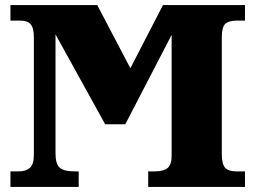

<svg xmlns="http://www.w3.org/2000/svg" viewBox="-20 -734 1002 754"><path d="M21 0V-61H54Q82 -61 97.5 -75Q113 -89 113 -126V-587Q113 -624 100.5 -638.5Q88 -653 60 -653H21V-714H362L492 -466L620 -714H942V-653H910Q879 -653 865 -640.5Q851 -628 851 -588V-131Q851 -91 863.5 -76Q876 -61 909 -61H942V0H562V-61H587Q623 -61 638.5 -74.5Q654 -88 654 -122V-597L472 -246H393L198 -599V-131Q198 -91 214 -76Q230 -61 273 -61H289V0Z"/></svg>

Font: Noto Serif Black
Style: Regular
Weight: 900
Designer: Monotype Design Team
Foundry: Monotype Imaging Inc.
Version: Version 2.014; ttfautohint (v1.8.4.7-5d5b)